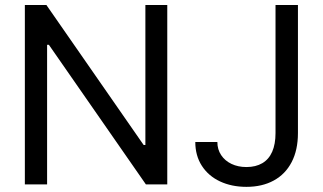

<svg xmlns="http://www.w3.org/2000/svg" viewBox="-20 -727 1273 757"><path d="M639.5 0H555.2L172.7 -550.4H165.7V0H78V-707.2H163L546.3 -155.4H553.2V-707.2H639.5ZM1154.7 -707.2V-202.3Q1154.7 -135.4 1129.8 -87.7Q1105 -40.1 1059.2 -15.2Q1013.5 9.7 951.7 9.7Q893.3 9.7 847.5 -11.7Q801.8 -33.1 775.9 -73.2Q750 -113.3 750 -167.1H837Q837 -137.8 851.9 -115.5Q866.7 -93.2 892.6 -80.8Q918.5 -68.4 951.7 -68.4Q988.3 -68.4 1014.2 -83.6Q1040.1 -98.8 1053.2 -128.8Q1066.3 -158.8 1066.3 -202.3V-707.2Z"/></svg>

Font: Pretendard Variable
Style: Regular
Weight: 400
Designer: Base glyphs from Inter by Rasmus Andersson; Hangul glyphs from Noto Sans CJK(Source Han Sans) by Jang Soo-young and Kang
Foundry: Kil Hyung-jin
Version: Version 1.100;FEAKit 1.0